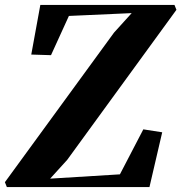

<svg xmlns="http://www.w3.org/2000/svg" viewBox="-40 -763 740 783"><path d="M-12 0 -20 -20 425 -630 497 -709.5 241 -698 168 -538 87.5 -540.5 124.5 -743H671.5L679.5 -723L234 -111L164.5 -34.5L449 -52L544.5 -235.5L621.5 -223.5L569.5 0Z"/></svg>

Font: Merriweather 120pt ExtraBold
Style: Italic
Weight: 800
Italic angle: -7.8°
Version: Version 2.101